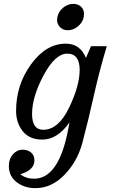

<svg xmlns="http://www.w3.org/2000/svg" viewBox="-20 -722 593 985"><path d="M161.6 243.2Q106.9 243.2 68.4 214.8Q25.4 183.6 25.4 129.9Q25.4 93.3 46.4 69.6Q67.4 45.9 95.7 45.9Q121.6 45.9 139.2 60.3Q156.7 74.7 156.7 101.1Q156.7 149.9 84.5 171.9Q112.3 194.8 154.8 194.8Q259.3 194.8 310.5 22.5Q325.7 -29.3 336.4 -94.2Q274.9 -5.9 196.8 -5.9Q131.3 -5.9 96.9 -48.6Q62.5 -91.3 62.5 -153.8Q62.5 -286.6 139.4 -392.3Q216.3 -498 317.9 -498Q391.1 -498 420.9 -424.8L446.8 -484.9H527.8Q489.7 -358.4 462.2 -234.6Q434.6 -110.8 401.4 15.1Q375 109.4 309.3 176.3Q243.7 243.2 161.6 243.2ZM201.7 -56.2Q279.8 -56.2 334.2 -169.2Q388.7 -282.2 388.7 -363.3Q388.7 -446.8 324.7 -446.8Q263.2 -446.8 203.9 -336.2Q144.5 -225.6 144.5 -137.2Q144.5 -56.2 201.7 -56.2ZM327.6 -566.9Q299.8 -566.9 284.2 -586.9Q272.9 -600.6 272.9 -620.1Q272.9 -627.4 274.4 -634.8Q280.8 -663.6 304.4 -682.9Q328.1 -702.1 356.4 -702.1Q384.3 -702.1 400.4 -682.6Q411.1 -669.9 411.1 -648.9Q411.1 -642.1 409.7 -634.8Q403.8 -606.4 379.9 -586.7Q356 -566.9 327.6 -566.9Z"/></svg>

Font: Munson
Style: Italic
Weight: 400
Italic angle: -12°
Designer: Paul James MIller
Foundry: High-Logic / Made with FontCreator
Version: Version 2.10;May 5, 2019;FontCreator 11.5.0.2430 64-bit